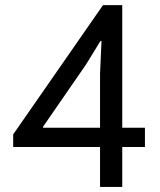

<svg xmlns="http://www.w3.org/2000/svg" viewBox="-20 -740 634 760"><path d="M376 -158.2H32.2V-208L387.7 -719.7H463.9V-234.4H553.7V-158.2H463.9V0H376ZM376 -234.4V-448.2L381.8 -578.1H377.9L320.3 -484.4L150.4 -238.3V-234.4Z"/></svg>

Font: Reddit Sans Vanilla
Style: Regular
Weight: 400
Designer: Stephen Hutchings
Foundry: Reddit
Version: Version 1.013